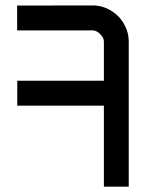

<svg xmlns="http://www.w3.org/2000/svg" viewBox="-20 -702 546 721"><path d="M370.1 -1V-305.2H44.9V-398.9H370.1V-546.4Q370.1 -560.1 356.2 -574Q342.3 -587.9 327.6 -587.9H91.3H44.4V-681.2H91.3Q195.8 -681.2 327.6 -681.6Q364.3 -681.6 396 -662.6Q427.7 -643.6 445.6 -612.3Q463.4 -581.1 463.4 -546.4V-1Z"/></svg>

Font: GokturkKurgu
Style: Regular
Weight: 400
Designer: facebook.com/biligbitig
Foundry: facebook.com/biligbitig
Version: Version 1.0